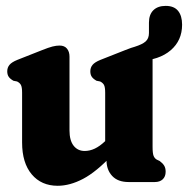

<svg xmlns="http://www.w3.org/2000/svg" viewBox="-20 -603 623 636"><path d="M583.2 -521.2Q583.2 -468.8 545.3 -436.4Q507.5 -404 440.3 -400.9Q432.8 -400.5 424.1 -403.9Q415.5 -407.2 411.9 -421.2Q410.3 -429.3 414.3 -437.1Q418.3 -444.9 426.3 -448.1Q451.5 -456 462.4 -465.7Q473.4 -475.5 473.4 -493.6V-528Q473.4 -554.6 487.9 -569Q502.5 -583.5 528.8 -583.5Q556.5 -583.5 569.8 -567.1Q583.2 -550.8 583.2 -521.2ZM332.8 -72V-94L328.4 -96.1V-296.1Q328.4 -314 324.6 -321.4Q320.7 -328.7 311.8 -333.1L299.7 -335.5Q288.5 -341.9 283.9 -348.9Q279.2 -355.9 279.2 -366.7Q279.2 -379.1 286.6 -388.1Q294 -397.1 312.8 -404.7L393.9 -436.7Q416.4 -445.7 429 -448.9Q441.7 -452.1 452.5 -452.1Q468.8 -452.1 477.1 -441.9Q485.4 -431.8 485.4 -415.3V-116.8Q485.4 -95 488.8 -86.6Q492.3 -78.2 499.4 -74.2L508.7 -69.8Q518.5 -62.8 523.6 -54.7Q528.7 -46.7 528.7 -34.2Q528.7 -18.1 519 -9Q509.4 0 492.7 0H405.9Q370.4 0 351.6 -20.2Q332.8 -40.4 332.8 -72ZM53.2 -131V-296.1Q53.2 -314 49.4 -321.4Q45.5 -328.7 36.6 -333.1L24.5 -335.5Q13.3 -341.9 8.7 -348.9Q4 -355.9 4 -366.7Q4 -379.1 11.4 -388.1Q18.8 -397.1 37.6 -404.7L118.7 -436.7Q141.2 -445.7 153.8 -448.9Q166.5 -452.1 177.3 -452.1Q193.6 -452.1 201.9 -441.9Q210.2 -431.8 210.2 -415.3V-170.9Q210.2 -137.7 223.9 -120.3Q237.6 -102.9 260.7 -102.9Q277.3 -102.9 293.9 -110.7Q310.6 -118.6 327.7 -134.9L342.6 -149.2L372.3 -111L352.9 -90.6Q299 -33.5 255.3 -10.6Q211.6 12.4 171.1 12.4Q116.9 12.4 85.1 -25.5Q53.2 -63.4 53.2 -131Z"/></svg>

Font: Fraunces 144pt S100 Black
Style: Regular
Weight: 900
Version: Version 1.000